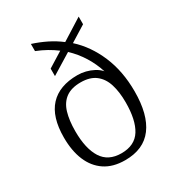

<svg xmlns="http://www.w3.org/2000/svg" viewBox="-183 -876 923 1001"><g transform="rotate(-30 279.0 -375.5)"><path d="M278 10Q205 10 156.5 -22.5Q108 -55 83.5 -113.5Q59 -172 59 -252Q59 -376 116 -437.5Q173 -499 282 -499Q307 -499 331 -493Q355 -487 377 -475.5Q399 -464 415 -446Q398 -499 369.5 -544.5Q341 -590 301 -628L179 -553V-598L269 -654Q244 -673 215.5 -689Q187 -705 154 -718V-761Q198 -747 238.5 -727Q279 -707 314 -680L441 -760V-714L346 -655Q417 -591 458 -494.5Q499 -398 499 -277Q499 -137 444 -63.5Q389 10 278 10ZM279 -31Q359 -31 394.5 -87.5Q430 -144 430 -251Q430 -313 415.5 -359.5Q401 -406 367.5 -432Q334 -458 278 -458Q222 -458 188.5 -433.5Q155 -409 141 -362.5Q127 -316 127 -251Q127 -146 163.5 -88.5Q200 -31 279 -31Z"/></g></svg>

Font: Noto Rashi Hebrew Light
Style: Regular
Weight: 300
Version: Version 1.006